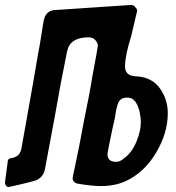

<svg xmlns="http://www.w3.org/2000/svg" viewBox="-71 -756 713 777"><path d="M-38 1Q-42 1 -46 -4Q-50 -9 -51 -17L-40 -100Q-40 -114 -27 -116Q7 -120 15 -151Q72 -469 82 -532Q89 -565 102 -650L106 -673Q114 -711 147 -715L460 -736Q472 -735 478 -725Q484 -720 484 -712L460 -610Q435 -531 435 -487Q435 -447 483 -447Q544 -443 576 -398.5Q608 -354 608 -298Q608 -218 561 -138.5Q514 -59 438 -23Q394 -3 337 -3Q301 -3 242 -13Q223 -18 223 -36Q223 -40 229 -66L248 -157L270 -273Q293 -383 302 -443Q324 -559 325 -571Q325 -582 315 -593.5Q305 -605 288 -605Q213 -605 201 -550L202 -551L200 -546Q173 -414 149 -275L111 -72Q105 -39 74 -26Q63 -22 14.5 -10.5Q-34 1 -38 1ZM397 -101Q415 -101 428 -113L426 -112Q462 -135 482 -185Q499 -226 499 -263Q499 -280 494 -303Q489 -326 477.5 -343.5Q466 -361 444 -361Q416 -361 407.5 -339.5Q399 -318 396 -291L393 -274L384 -235Q364 -140 364 -132Q364 -102 397 -101Z"/></svg>

Font: Bangerz
Style: Regular
Weight: 400
Designer: vernon adams
Foundry: Vernon Adams
Version: Version 2.10;February 7, 2025;FontCreator 13.0.0.2683 64-bit